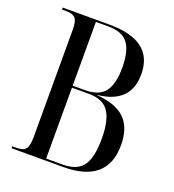

<svg xmlns="http://www.w3.org/2000/svg" viewBox="-131 -815 828 916"><g transform="rotate(20 283.5 -357.0)"><path d="M31 0V-10H55Q87 -10 99.5 -26Q112 -42 112 -86V-632Q112 -676 98 -690Q84 -704 54 -704H31V-714H268Q492 -714 492 -543Q492 -468 450.5 -427.5Q409 -387 330 -379V-377Q426 -370 471.5 -324.5Q517 -279 517 -192Q517 0 293 0ZM264 -380Q337 -380 366.5 -419.5Q396 -459 396 -541Q396 -626 366.5 -665Q337 -704 265 -704H203V-380ZM286 -10Q360 -10 390 -52Q420 -94 420 -190Q420 -282 390.5 -326Q361 -370 288 -370H203V-10Z"/></g></svg>

Font: Noto Serif Display Condensed
Style: Regular
Weight: 400
Width: 3
Designer: Monotype Design Team
Foundry: Monotype Imaging Inc.
Version: Version 2.009